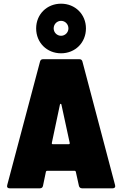

<svg xmlns="http://www.w3.org/2000/svg" viewBox="-20 -1021 663 1041"><path d="M311 -732C388 -732 446 -790 446 -867C446 -943 388 -1001 311 -1001C234 -1001 176 -943 176 -867C176 -790 234 -732 311 -732ZM311 -908C333 -908 351 -890 351 -867C351 -845 333 -827 311 -827C289 -827 271 -845 271 -867C271 -890 289 -908 311 -908ZM425 0H591C601 0 607 -6 604 -17L427 -687C425 -695 420 -700 411 -700H213C204 -700 199 -695 197 -687L19 -17C16 -6 22 0 32 0H196C205 0 211 -4 213 -13L229 -90C230 -93 232 -95 235 -95H385C388 -95 390 -93 391 -90L408 -13C410 -5 416 0 425 0ZM261 -246 305 -454C306 -460 312 -459 313 -454L358 -246C359 -241 356 -239 352 -239H267C263 -239 260 -241 261 -246Z"/></svg>

Font: Barlow Semi Condensed Black
Style: Regular
Weight: 900
Width: 4
Designer: Jeremy Tribby
Foundry: Tribby Type
Version: Version 1.408;PS 001.408;hotconv 1.0.88;makeotf.lib2.5.64775